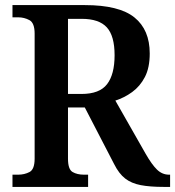

<svg xmlns="http://www.w3.org/2000/svg" viewBox="-20 -734 688 754"><path d="M29 0V-48H51Q76 -48 96 -58.5Q116 -69 116 -111V-602Q116 -644 95.5 -655Q75 -666 51 -666H29V-714H313Q448 -714 508 -665.5Q568 -617 568 -524Q568 -468 549 -431.5Q530 -395 499 -372.5Q468 -350 433 -339L552 -130Q576 -88 596.5 -68Q617 -48 644 -48H648V0H623Q569 0 532.5 -7Q496 -14 471.5 -33Q447 -52 428 -90L313 -312H247V-111Q247 -69 265 -58.5Q283 -48 310 -48H326V0ZM300 -365Q371 -365 400.5 -403.5Q430 -442 430 -517Q430 -593 399.5 -626.5Q369 -660 301 -660H247V-365Z"/></svg>

Font: Noto Serif Myanmar SemiCondensed SemiBold
Style: Regular
Weight: 600
Width: 4
Designer: Ben Mitchell and the Monotype Design Team
Foundry: Monotype Imaging Inc.
Version: Version 2.106; ttfautohint (v1.8.4.7-5d5b)